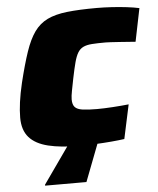

<svg xmlns="http://www.w3.org/2000/svg" viewBox="-59 -747 821 995"><g transform="rotate(-5 351.0 -249.0)"><path d="M331 8Q234 8 168.5 -8Q103 -24 70 -61.5Q37 -99 37 -164Q37 -200 43 -244.5Q49 -289 62 -344Q85 -438 106.5 -501.5Q128 -565 155.5 -603.5Q183 -642 224 -662Q265 -682 327.5 -689Q390 -696 482 -696Q519 -696 559.5 -693.5Q600 -691 637.5 -686.5Q675 -682 702 -676L667 -504Q616 -508 585.5 -510Q555 -512 538.5 -513Q522 -514 512 -514Q469 -514 441 -512Q413 -510 395.5 -501.5Q378 -493 367 -475Q356 -457 347.5 -425Q339 -393 329 -344Q322 -308 316.5 -280Q311 -252 311 -235Q311 -208 323 -195Q335 -182 363 -178Q391 -174 438 -174Q473 -174 519.5 -177Q566 -180 603 -184L565 -7Q537 -3 497 0.5Q457 4 414 6Q371 8 331 8ZM135 198V193L278 -10H429L428 -5L350 198Z"/></g></svg>

Font: Saira Expanded Black
Style: Italic
Weight: 900
Width: 7
Italic angle: -12°
Designer: Hector Gatti with collaboration of the Omnibus-Type team
Foundry: Omnibus-Type
Version: Version 1.101